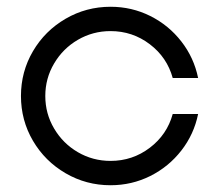

<svg xmlns="http://www.w3.org/2000/svg" viewBox="-20 -541 648 568"><path d="M42 -257Q42 -329 77.5 -389.5Q113 -450 174 -485.5Q235 -521 307 -521Q369.8 -521 424.5 -493.7Q479.1 -466.4 516.5 -418.3Q553.9 -370.3 566.1 -310.2H491Q474.1 -371.5 423.1 -410.2Q372 -449 307 -449Q254.7 -449 210.5 -423.3Q166.3 -397.6 140.2 -353.4Q114 -309.3 114 -257Q114 -204.7 140.2 -160.6Q166.3 -116.4 210.5 -90.7Q254.7 -65 307 -65Q372 -65 423.1 -103.8Q474.1 -142.5 491 -203.8H566.1Q553.9 -143.7 516.5 -95.7Q479.1 -47.6 424.5 -20.3Q369.8 7 307 7Q235 7 174 -28.5Q113 -64 77.5 -124.5Q42 -185 42 -257Z"/></svg>

Font: Lineal Thin
Style: Regular
Weight: 200
Designer: Created by Frank Adebiaye with contributions from Anton Moglia & Ariel Martín Pérez
Created by Frank ADEBIAYE with FontF
Foundry: Velvetyne Type Foundry
Version: Version 2.000;Glyphs 3.2 (3227)